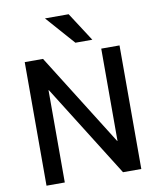

<svg xmlns="http://www.w3.org/2000/svg" viewBox="-101 -1039 926 1117"><g transform="rotate(-10 362.0 -480.0)"><path d="M382 -960 492 -790H392L242 -960ZM82 0V-730H190L532 -185H534V-730H642V0H534L192 -545H190V0Z"/></g></svg>

Font: Mplus 1p Medium
Style: Regular
Weight: 500
Version: Version 1.061